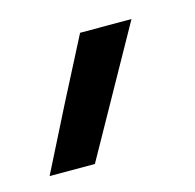

<svg xmlns="http://www.w3.org/2000/svg" viewBox="-60 -134 307 303"><g transform="rotate(-15 94.0 17.0)"><path d="M177 -86H93Q66 -34 40 17Q14 68 -12 120H62Q91 68 119.5 17Q148 -34 177 -86Z"/></g></svg>

Font: Josefin Slab Thin
Style: Bold Italic
Weight: 700
Italic angle: -12°
Version: Version 2.000